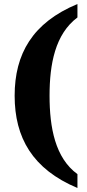

<svg xmlns="http://www.w3.org/2000/svg" viewBox="-20 -795 436 957"><path d="M366 142V73C255 -8 227 -159 227 -318C227 -476 255 -625 366 -708V-775C142 -682 53 -526 53 -318C53 -109 142 48 366 142Z"/></svg>

Font: Noto Serif Lao SemiCondensed ExtraBold
Style: Regular
Weight: 800
Width: 4
Designer: Monotype Design Team
Foundry: Monotype Imaging Inc.
Version: Version 2.003